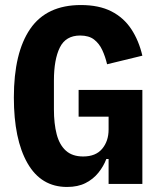

<svg xmlns="http://www.w3.org/2000/svg" viewBox="-20 -730 640 762"><path d="M411 -99H402Q391 -70 370.5 -44.5Q350 -19 319.5 -3.5Q289 12 246 12Q143 12 89 -82.5Q35 -177 35 -343Q35 -521 100 -615.5Q165 -710 301 -710Q373 -710 422 -685Q471 -660 501 -614.5Q531 -569 545 -509L405 -475Q398 -505 386 -531Q374 -557 353.5 -573Q333 -589 298 -589Q241 -589 217.5 -541.5Q194 -494 194 -410V-296Q194 -239 205 -197Q216 -155 241.5 -132Q267 -109 310 -109Q360 -109 385.5 -139.5Q411 -170 411 -216V-267H292V-373H545V0H411Z"/></svg>

Font: Lilex
Style: Regular
Weight: 400
Monospace: yes
Designer: Mike Abbink, Paul van der Laan, Pieter van Rosmalen, Mikhael Khrustik
Foundry: Mikhael Khrustik
Version: Version 2.510